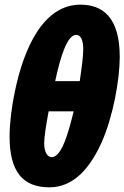

<svg xmlns="http://www.w3.org/2000/svg" viewBox="-20 -791 532 821"><path d="M21 -206C21 -58 77 10 191 10C297 10 366 -75 414 -181C463 -290 492 -449 492 -548C492 -717 419 -771 324 -771C166 -771 83 -588 44 -402C29 -332 21 -262 21 -206ZM216 -444C240 -557 269 -642 306 -642C324 -642 336 -621 336 -581C336 -551 330 -506 321 -444ZM169 -177C169 -205 176 -251 188 -315H295C274 -230 245 -119 201 -119C184 -119 169 -139 169 -177Z"/></svg>

Font: Noto Sans ExtraCondensed Black
Style: Italic
Weight: 900
Width: 2
Italic angle: -12°
Designer: Monotype Design Team
Foundry: Monotype Imaging Inc.
Version: Version 2.013